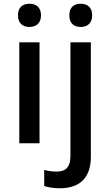

<svg xmlns="http://www.w3.org/2000/svg" viewBox="-20 -765 587 1025"><path d="M138 -745C103 -745 76 -728 76 -683C76 -639 103 -621 138 -621C170 -621 199 -639 199 -683C199 -728 170 -745 138 -745ZM350 -683C350 -639 377 -621 411 -621C444 -621 472 -639 472 -683C472 -728 444 -745 411 -745C377 -745 350 -728 350 -683ZM191 -539H83V0H191ZM300 240C416 240 465 173 465 73V-539H356V68C356 133 325 151 283 151C257 151 237 148 216 142V228C236 235 266 240 300 240Z"/></svg>

Font: Noto Sans Lisu Medium
Style: Regular
Weight: 500
Designer: Monotype Design Team. David Williams.
Foundry: Monotype Imaging Inc.
Version: Version 2.102